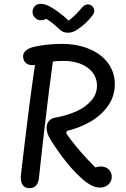

<svg xmlns="http://www.w3.org/2000/svg" viewBox="-20 -977 660 1009"><path d="M239.5 -253.8Q226.3 -277.3 225 -300.4Q223.7 -323.5 235.8 -339.6Q248 -355.7 273 -359.3Q333.2 -370.3 381.4 -392Q429.7 -413.7 459.7 -448.2Q489.7 -482.8 489.7 -527.5Q489.7 -566 467.3 -595.2Q445 -624.5 405.2 -640.8Q365.3 -657 313.8 -657Q280.8 -657 249.4 -652.9Q218 -648.8 185.3 -639.3Q163.8 -633.8 147.2 -634.7Q130.5 -635.5 118.4 -644Q106.3 -652.5 102.5 -670.2Q97.7 -692.7 112.3 -707.8Q127 -722.8 155.8 -730.2Q186.5 -737.8 225.8 -742.1Q265.2 -746.3 303 -746.3Q386 -746.3 449.7 -719.5Q513.3 -692.7 548.3 -644.6Q583.3 -596.5 583.3 -535.2Q583.3 -472 548.6 -422Q513.8 -372 457.1 -338.8Q400.3 -305.7 331.8 -288.8L328.2 -276.2Q350.7 -243.3 378.8 -209.1Q406.8 -174.8 440.1 -139.3Q473.3 -103.8 511.2 -68.7L461.7 -83.8Q470.8 -92 481.9 -97Q493 -102 508.2 -102Q526.3 -102 539.6 -95Q552.8 -88 560 -75.8Q567.2 -63.7 567.2 -48Q567.2 -32 559.3 -19Q551.5 -6 537.2 1.3Q523 8.7 504.2 8.7Q462.2 8.7 408.8 -39.8Q355.3 -88.3 309.7 -149.6Q264 -210.8 239.5 -253.8ZM90.2 -59.7Q100.3 -146 112.6 -248.2Q124.8 -350.3 136.7 -442.2Q154.3 -575.2 168 -662.7Q171.7 -685.8 183.9 -698.6Q196.2 -711.3 215.3 -711.2Q229 -711 239.7 -704.2Q250.3 -697.3 255.5 -685.3Q260.7 -673.3 258.5 -658.3Q241 -537.7 210 -269.7Q201.2 -192.8 193.8 -126.2Q186.3 -59.7 184.5 -40Q181.5 -15.5 169.3 -1.8Q157.2 11.8 134.5 11.8Q117.8 11.8 107 3.3Q96.2 -5.3 91.9 -21.5Q87.7 -37.7 90.2 -59.7ZM162 -885.8Q174 -872.2 191.5 -870.8Q209 -869.5 222.8 -878.2Q242.3 -866.7 257.9 -853.8Q273.5 -841 293 -822.2Q311.2 -805.3 335.3 -805Q359.5 -804.7 382.3 -818.8Q408.3 -835.8 428.2 -854.1Q448 -872.3 466.2 -896.3Q477 -910 475.3 -923.4Q473.7 -936.8 462.7 -946.2Q451.3 -955.5 437.3 -953.5Q423.3 -951.5 411 -937.3Q392.7 -915.7 376.7 -899.8Q360.7 -883.8 340.7 -868.5Q317.2 -891.3 290 -911.5Q262.8 -931.7 240.5 -943.5Q218 -955.5 198 -956.7Q178 -957.8 165 -947Q157.2 -940.3 153.3 -929.6Q149.5 -918.8 151.6 -907.1Q153.7 -895.3 162 -885.8Z"/></svg>

Font: Monaspace Radon Var
Style: Regular
Weight: 400
Designer: Riley Cran and the Lettermatic Team
Version: Version 1.000 (Monaspace Radon Var)